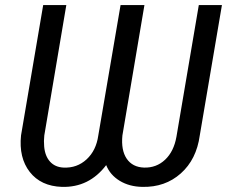

<svg xmlns="http://www.w3.org/2000/svg" viewBox="-20 -731 901 762"><path d="M860.8 -710.9 772.9 -193.8Q759.8 -98.1 697.5 -42.7Q635.3 12.7 544.9 10.7Q493.2 9.8 455.1 -13.4Q417 -36.6 401.4 -75.7Q333.5 13.7 225.6 10.7Q142.1 7.8 98.1 -48.6Q54.2 -105 63.5 -193.8L151.4 -710.9H243.2L155.8 -193.4Q153.3 -171.4 155.3 -149.4Q158.7 -111.3 178.7 -89.4Q198.7 -67.4 232.4 -65.9Q285.6 -63.5 323.7 -98.6Q361.8 -133.8 370.1 -193.4L458.5 -710.9H553.2L465.8 -193.4Q460 -134.8 482.9 -101.1Q505.9 -67.4 551.8 -65.9Q600.6 -64.5 635.3 -97.2Q669.9 -129.9 680.2 -188L769 -710.9Z"/></svg>

Font: Roboto
Style: Italic
Weight: 400
Italic angle: -12°
Designer: Google
Version: Version 2.134; 2016; ttfautohint (v1.6)